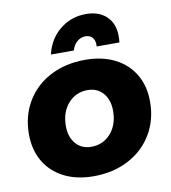

<svg xmlns="http://www.w3.org/2000/svg" viewBox="-85 -834 814 914"><g transform="rotate(-10 322.0 -377.5)"><path d="M620 -298Q620 -209 578.5 -140Q537 -71 463 -32.5Q389 6 295 6Q213 6 152 -25Q91 -56 58 -112.5Q25 -169 25 -244Q25 -333 66.5 -402Q108 -471 181.5 -509Q255 -547 350 -547Q432 -547 493 -516Q554 -485 587 -429Q620 -373 620 -298ZM205 -252Q205 -199 233 -166.5Q261 -134 308 -134Q365 -134 402 -176Q439 -218 439 -285Q439 -338 411 -370.5Q383 -403 336 -403Q279 -403 242 -361Q205 -319 205 -252ZM371 -657Q348 -657 330 -641.5Q312 -626 305 -600H194Q211 -673 265 -717Q319 -761 391 -761Q454 -761 490.5 -726Q527 -691 527 -631Q527 -611 525 -600H415Q418 -625 406 -641Q394 -657 371 -657Z"/></g></svg>

Font: Gontserrat
Style: Bold Italic
Weight: 700
Italic angle: -11.3°
Designer: Julieta Ulanovsky
Foundry: Julieta Ulanovsky
Version: Version 6.001